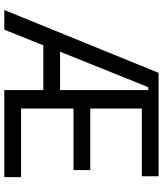

<svg xmlns="http://www.w3.org/2000/svg" viewBox="46 -786 740 871"><g transform="rotate(90 415.5 -350.0)"><path d="M388 0H783V-76H472V-314H751V-390H472V-624H779V-700H310L25 0H114L185 -177H388ZM214 -253 375 -653H388V-253Z"/></g></svg>

Font: Meta Space
Style: Regular
Weight: 400
Designer: Meta Pool / Florian Karsten
Foundry: Meta Pool / Florian Karsten
Version: Version 2.000;Glyphs 3.1.1 (3137)